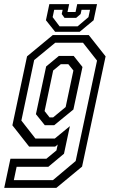

<svg xmlns="http://www.w3.org/2000/svg" viewBox="-48 -710 573 930"><path d="M-27.5 200 2.5 59H176.5L225.5 18.5L231.5 -10L219.5 0H93L12 -103L83 -437L207.5 -540H382L463.5 -437L349.5 97L225 200ZM19 162.5H208.5L318.5 70L422 -416.5L354 -503H219.5L117.5 -419L55.5 -126L123.5 -39H217.5L290.5 -99L262 34.5L186 98H32.5ZM169 -103.5 126 -157 175.5 -388 237 -439H309L351.5 -385.5L307.5 -179.5L214.5 -103.5ZM192 -141.5H209.5L270 -191.5L307.5 -368.5L283 -399H246.5L209.5 -368.5L168 -172ZM219 -556 174.5 -612 191 -690H287L279 -652H318L326 -690H422L405.5 -612L338 -556ZM240.5 -582.5H328L380.5 -627L388 -662.5H347L342.5 -642L321 -623.5H264.5L251 -642L255.5 -662.5H214.5L207 -627Z"/></svg>

Font: Tourney Condensed Regular
Style: Italic
Weight: 400
Width: 3
Italic angle: -12°
Designer: Tyler Finck
Foundry: Etcetera Type Co
Version: Version 1.010; ttfautohint (v1.8.3)